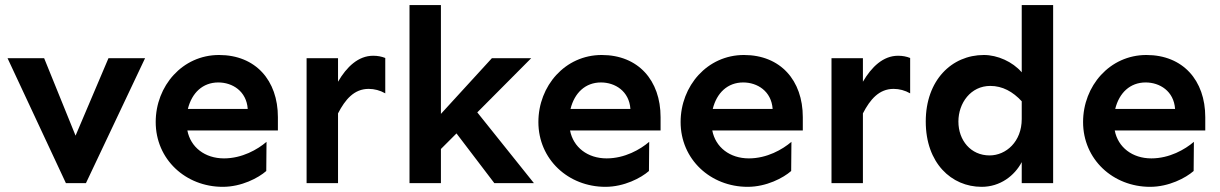

<svg xmlns="http://www.w3.org/2000/svg" viewBox="-20 -723 4815 758"><path d="M408.2 -493.2 278.3 -187.5 154.3 -493.2H9.8L240.2 0H319.3L552.7 -493.2Z M841.8 -397.5C897.5 -397.5 953.1 -363.3 958 -293H721.7C737.3 -356.4 780.3 -397.5 841.8 -397.5ZM844.7 -505.9C700.2 -505.9 594.7 -383.8 594.7 -241.2C594.7 -93.8 712.9 14.6 859.4 14.6C933.6 14.6 1000 -20.5 1031.2 -47.9L1032.2 -163.1C997.1 -132.8 935.5 -97.7 864.3 -97.7C789.1 -97.7 732.4 -141.6 719.7 -208H1077.1V-260.7C1077.1 -405.3 989.3 -505.9 844.7 -505.9Z M1501 -494.1C1486.3 -500 1470.7 -502.9 1453.1 -502.9C1394.5 -502.9 1348.6 -459 1314.5 -400.4V-493.2H1190.4V0H1314.5V-275.4C1342.8 -330.1 1377.9 -372.1 1435.5 -372.1C1458 -372.1 1480.5 -366.2 1501 -354.5Z M1596.7 -703.1V0H1720.7V-134.8L1782.2 -196.3L1931.6 0H2087.9L1864.3 -279.3L2077.1 -493.2H1921.9L1720.7 -273.4V-703.1Z M2352.5 -397.5C2408.2 -397.5 2463.9 -363.3 2468.8 -293H2232.4C2248 -356.4 2291 -397.5 2352.5 -397.5ZM2355.5 -505.9C2210.9 -505.9 2105.5 -383.8 2105.5 -241.2C2105.5 -93.8 2223.6 14.6 2370.1 14.6C2444.3 14.6 2510.7 -20.5 2542 -47.9L2543 -163.1C2507.8 -132.8 2446.3 -97.7 2375 -97.7C2299.8 -97.7 2243.2 -141.6 2230.5 -208H2587.9V-260.7C2587.9 -405.3 2500 -505.9 2355.5 -505.9Z M2914.1 -397.5C2969.7 -397.5 3025.4 -363.3 3030.3 -293H2793.9C2809.6 -356.4 2852.5 -397.5 2914.1 -397.5ZM2917 -505.9C2772.5 -505.9 2667 -383.8 2667 -241.2C2667 -93.8 2785.2 14.6 2931.6 14.6C3005.9 14.6 3072.3 -20.5 3103.5 -47.9L3104.5 -163.1C3069.3 -132.8 3007.8 -97.7 2936.5 -97.7C2861.3 -97.7 2804.7 -141.6 2792 -208H3149.4V-260.7C3149.4 -405.3 3061.5 -505.9 2917 -505.9Z M3573.2 -494.1C3558.6 -500 3543 -502.9 3525.4 -502.9C3466.8 -502.9 3420.9 -459 3386.7 -400.4V-493.2H3262.7V0H3386.7V-275.4C3415 -330.1 3450.2 -372.1 3507.8 -372.1C3530.3 -372.1 3552.7 -366.2 3573.2 -354.5Z M3889.6 -383.8C3937.5 -383.8 3978.5 -361.3 4013.7 -323.2V-252.9C4013.7 -164.1 3952.1 -109.4 3886.7 -109.4C3812.5 -109.4 3763.7 -168.9 3763.7 -243.2C3763.7 -316.4 3812.5 -383.8 3889.6 -383.8ZM4013.7 -437.5C3977.5 -479.5 3918 -505.9 3864.3 -505.9C3737.3 -505.9 3634.8 -406.2 3634.8 -243.2C3634.8 -79.1 3736.3 14.6 3855.5 14.6C3928.7 14.6 3985.4 -29.3 4013.7 -83V0H4137.7V-703.1H4013.7Z M4502.9 -397.5C4558.6 -397.5 4614.3 -363.3 4619.1 -293H4382.8C4398.4 -356.4 4441.4 -397.5 4502.9 -397.5ZM4505.9 -505.9C4361.3 -505.9 4255.9 -383.8 4255.9 -241.2C4255.9 -93.8 4374 14.6 4520.5 14.6C4594.7 14.6 4661.1 -20.5 4692.4 -47.9L4693.4 -163.1C4658.2 -132.8 4596.7 -97.7 4525.4 -97.7C4450.2 -97.7 4393.6 -141.6 4380.9 -208H4738.3V-260.7C4738.3 -405.3 4650.4 -505.9 4505.9 -505.9Z"/></svg>

Font: Sen-gleads
Style: Bold
Weight: 700
Designer: Kosal Sen, Philatype
Foundry: Philatype
Version: Version 1.004; ttfautohint (v1.8.3)